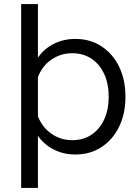

<svg xmlns="http://www.w3.org/2000/svg" viewBox="-20 -754 690 952"><path d="M354 -561Q427 -561 483 -524.5Q539 -488 570.5 -423.5Q602 -359 602 -274Q602 -190 570.5 -125.5Q539 -61 483 -24.5Q427 12 354 12Q293 12 244 -14Q195 -40 168 -81V178H85V-734H168V-468Q197 -511 245.5 -536Q294 -561 354 -561ZM338 -59Q393 -59 433.5 -86Q474 -113 496.5 -161.5Q519 -210 519 -274Q519 -339 496.5 -387.5Q474 -436 433.5 -463Q393 -490 338 -490Q281 -490 235.5 -459Q190 -428 168 -372V-177Q190 -122 235.5 -90.5Q281 -59 338 -59Z"/></svg>

Font: Azeret Mono Light
Style: Regular
Weight: 300
Designer: Martin Vácha
Foundry: Displaay
Version: Version 1.002